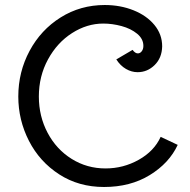

<svg xmlns="http://www.w3.org/2000/svg" viewBox="-20 -724 760 766"><path d="M53 -339Q53 -437 98 -521Q143 -605 222 -654.5Q301 -704 398 -704Q460 -704 512.5 -683Q565 -662 596 -624.5Q627 -587 627 -539Q626 -493 597 -464.5Q568 -436 529 -436Q505 -436 482.5 -449Q460 -462 444 -487L509 -525Q519 -511 530 -511Q539 -511 545.5 -519.5Q552 -528 552 -541Q552 -569 527 -589.5Q502 -610 465 -620Q428 -630 392 -630Q327 -630 267.5 -592Q208 -554 171.5 -487Q135 -420 135 -339Q135 -260 170 -194Q205 -128 266 -90Q327 -52 401 -52Q472 -52 533.5 -86.5Q595 -121 621 -178L689 -146Q655 -73 577.5 -25.5Q500 22 395 22Q294 22 216 -28.5Q138 -79 95.5 -162Q53 -245 53 -339Z"/></svg>

Font: Bellota
Style: Bold
Weight: 700
Designer: Kemie Guaida
Foundry: Kemie Guaida
Version: Version 4.001